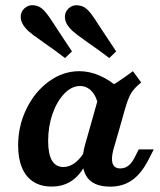

<svg xmlns="http://www.w3.org/2000/svg" viewBox="-20 -699 608 731"><path d="M49 -145.3Q49 -219.7 80.9 -284.9Q112.8 -350.2 166.4 -389.1Q220.1 -428 282 -428Q321.1 -428 360.1 -410.8Q399.2 -393.7 436.6 -360.2L353.9 -297.4Q348 -331.1 329.4 -351.3Q310.8 -371.5 284.9 -371.5Q252.9 -371.5 224.9 -342.5Q196.9 -313.6 180.1 -265.7Q163.3 -217.8 163.3 -162.6Q163.3 -112.9 177.8 -88.1Q192.2 -63.2 221.1 -63.2Q246.1 -63.2 268.2 -81.1Q290.4 -99.1 310.3 -134.8L322.6 -113.1Q300.9 -50.1 264.7 -19.4Q228.6 11.3 176.6 11.3Q135.8 11.3 107.3 -6.9Q78.7 -25 63.9 -60.1Q49 -95.2 49 -145.3ZM486.1 -428 517.5 -385.2Q490.9 -363.4 479.2 -344.1Q467.5 -324.7 455.8 -283.6L434.5 -208.2H321L360.8 -349.5Q393.9 -365.4 421.8 -383.1Q449.8 -400.8 486.1 -428ZM438.1 -57.8Q455.1 -57.8 468.3 -67.8Q481.6 -77.8 492 -98.3L508.3 -130.3H565.5L544.8 -90Q517.5 -37 482.3 -12.7Q447.2 11.6 399.8 11.6Q331.4 11.6 307.5 -30.6Q283.6 -72.8 303.4 -146.7L321 -208.2H434.5L411.8 -129.7Q402.5 -95.5 408.8 -76.6Q415.1 -57.8 438.1 -57.8ZM227.7 -478Q207.5 -493.4 188.6 -507.3Q169.7 -521.1 152.3 -532.9Q126.6 -550.7 107.1 -565.3Q87.6 -580 77.6 -591.7Q59.9 -611.5 58.9 -632.4Q57.8 -653.3 73.3 -667.5Q88.3 -681.2 109.4 -679Q130.5 -676.8 147.3 -659.5Q157.4 -648.9 170.5 -629.9Q183.5 -610.8 201.4 -582.9Q216 -561.3 227 -544Q238 -526.7 254 -503.3ZM396 -478Q375.8 -493.4 357 -507.1Q338.1 -520.7 321 -532.5Q297.2 -549.2 276.7 -564.4Q256.3 -579.6 245.9 -591.7Q228.3 -611.1 227.1 -632Q225.8 -652.9 241.6 -667.5Q255.9 -680.8 277.4 -678.8Q298.9 -676.8 315.7 -659.5Q325.4 -649.7 338.3 -630.6Q351.1 -611.6 369 -583.6Q381 -565.8 394.3 -545.5Q407.5 -525.2 422.3 -503.3Z"/></svg>

Font: Playfair Micro SmCond SmLight
Style: Italic
Weight: 360
Width: 4
Italic angle: -15.6°
Designer: Claus Eggers Sørensen
Foundry: Claus Eggers Sørensen
Version: Version 2.203;Glyphs 3.3 (3326)